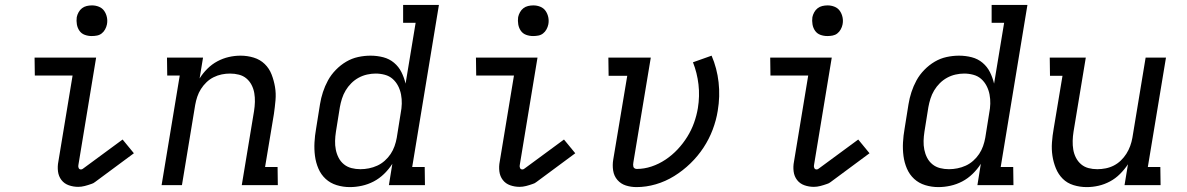

<svg xmlns="http://www.w3.org/2000/svg" viewBox="-20 -755 4840 783"><path d="M299 7Q279 7 260.5 0.5Q242 -6 230.5 -21Q219 -36 216.5 -56Q214 -76 218 -96L276 -447H122L121 -520H372L300 -84Q298 -77 300.5 -70.5Q303 -64 310 -64Q313 -64 316 -65.5Q319 -67 321 -69L480 -186L526 -130L368 -13Q364 -10 360.5 -8Q357 -6 353 -5Q339 0 325.5 3.5Q312 7 299 7ZM354 -608Q339 -608 325.5 -613Q312 -618 304 -629.5Q296 -641 293.5 -655.5Q291 -670 293 -685Q295 -695 300.5 -705Q306 -715 314.5 -721.5Q323 -728 333.5 -730.5Q344 -733 355 -733Q370 -733 383.5 -727.5Q397 -722 405 -710.5Q413 -699 416 -684.5Q419 -670 416 -655Q414 -645 408.5 -635Q403 -625 394.5 -618.5Q386 -612 375.5 -610Q365 -608 354 -608Z M639 0 713 -447H662L661 -520H808L794 -435Q807 -456 825.5 -474.5Q844 -493 866.5 -505Q889 -517 913 -522.5Q937 -528 961 -528Q989 -528 1015 -520Q1041 -512 1059.5 -494Q1078 -476 1087.5 -451.5Q1097 -427 1101.5 -400.5Q1106 -374 1103.5 -346Q1101 -318 1097 -290L1061 -74H1112L1113 0H966L1016 -302Q1019 -321 1019.5 -339.5Q1020 -358 1017 -375.5Q1014 -393 1006 -408.5Q998 -424 985 -435Q972 -446 954.5 -450.5Q937 -455 918 -455Q901 -455 884 -451.5Q867 -448 851 -440Q835 -432 822 -419.5Q809 -407 799.5 -392Q790 -377 784.5 -360.5Q779 -344 776 -327L722 0Z M1407 8Q1379 8 1353 0Q1327 -8 1308 -25.5Q1289 -43 1278.5 -67.5Q1268 -92 1264.5 -119Q1261 -146 1262.5 -174Q1264 -202 1269 -230L1285 -330Q1289 -355 1297 -379.5Q1305 -404 1317.5 -427Q1330 -450 1349.5 -470Q1369 -490 1392 -503.5Q1415 -517 1440.5 -522.5Q1466 -528 1491 -528Q1518 -528 1543 -521.5Q1568 -515 1587 -499Q1606 -483 1617 -461Q1628 -439 1634 -414L1675 -662H1624V-735H1770L1661 -74H1712L1713 0H1566L1580 -87Q1566 -65 1546.5 -46Q1527 -27 1504 -15Q1481 -3 1456 2.5Q1431 8 1407 8ZM1450 -65Q1467 -65 1484.5 -68.5Q1502 -72 1518.5 -79.5Q1535 -87 1549 -99.5Q1563 -112 1573 -127Q1583 -142 1589 -159Q1595 -176 1598 -193L1614 -293Q1618 -313 1618.5 -332Q1619 -351 1615.5 -369.5Q1612 -388 1603.5 -404.5Q1595 -421 1581.5 -433Q1568 -445 1549.5 -450Q1531 -455 1512 -455Q1495 -455 1477 -451Q1459 -447 1442.5 -438Q1426 -429 1412.5 -415.5Q1399 -402 1389.5 -386Q1380 -370 1374.5 -352.5Q1369 -335 1366 -318L1350 -218Q1347 -199 1346.5 -180.5Q1346 -162 1349.5 -144.5Q1353 -127 1361 -111.5Q1369 -96 1382.5 -85Q1396 -74 1413.5 -69.5Q1431 -65 1450 -65Z M2099 7Q2079 7 2060.5 0.5Q2042 -6 2030.5 -21Q2019 -36 2016.5 -56Q2014 -76 2018 -96L2076 -447H1922L1921 -520H2172L2100 -84Q2098 -77 2100.5 -70.5Q2103 -64 2110 -64Q2113 -64 2116 -65.5Q2119 -67 2121 -69L2280 -186L2326 -130L2168 -13Q2164 -10 2160.5 -8Q2157 -6 2153 -5Q2139 0 2125.5 3.5Q2112 7 2099 7ZM2154 -608Q2139 -608 2125.5 -613Q2112 -618 2104 -629.5Q2096 -641 2093.5 -655.5Q2091 -670 2093 -685Q2095 -695 2100.5 -705Q2106 -715 2114.5 -721.5Q2123 -728 2133.5 -730.5Q2144 -733 2155 -733Q2170 -733 2183.5 -727.5Q2197 -722 2205 -710.5Q2213 -699 2216 -684.5Q2219 -670 2216 -655Q2214 -645 2208.5 -635Q2203 -625 2194.5 -618.5Q2186 -612 2175.5 -610Q2165 -608 2154 -608Z M2576 8Q2553 8 2532.5 1.5Q2512 -5 2498 -21Q2484 -37 2480.5 -59.5Q2477 -82 2481 -105L2538 -446H2462L2461 -520H2634L2563 -93Q2562 -88 2562 -83.5Q2562 -79 2563 -75Q2564 -71 2568 -68.5Q2572 -66 2577 -66Q2607 -66 2637 -76Q2667 -86 2694 -104Q2721 -122 2743.5 -146Q2766 -170 2783 -197.5Q2800 -225 2810.5 -254.5Q2821 -284 2826 -314Q2834 -363 2828.5 -410.5Q2823 -458 2806 -501L2882 -528Q2904 -477 2910.5 -419.5Q2917 -362 2907 -303Q2901 -265 2886.5 -226.5Q2872 -188 2849 -153Q2826 -118 2795.5 -88.5Q2765 -59 2729.5 -37Q2694 -15 2654.5 -3.5Q2615 8 2576 8Z M3299 7Q3279 7 3260.5 0.5Q3242 -6 3230.5 -21Q3219 -36 3216.5 -56Q3214 -76 3218 -96L3276 -447H3122L3121 -520H3372L3300 -84Q3298 -77 3300.5 -70.5Q3303 -64 3310 -64Q3313 -64 3316 -65.5Q3319 -67 3321 -69L3480 -186L3526 -130L3368 -13Q3364 -10 3360.5 -8Q3357 -6 3353 -5Q3339 0 3325.5 3.5Q3312 7 3299 7ZM3354 -608Q3339 -608 3325.5 -613Q3312 -618 3304 -629.5Q3296 -641 3293.5 -655.5Q3291 -670 3293 -685Q3295 -695 3300.5 -705Q3306 -715 3314.5 -721.5Q3323 -728 3333.5 -730.5Q3344 -733 3355 -733Q3370 -733 3383.5 -727.5Q3397 -722 3405 -710.5Q3413 -699 3416 -684.5Q3419 -670 3416 -655Q3414 -645 3408.5 -635Q3403 -625 3394.5 -618.5Q3386 -612 3375.5 -610Q3365 -608 3354 -608Z M3807 8Q3779 8 3753 0Q3727 -8 3708 -25.5Q3689 -43 3678.5 -67.5Q3668 -92 3664.5 -119Q3661 -146 3662.5 -174Q3664 -202 3669 -230L3685 -330Q3689 -355 3697 -379.5Q3705 -404 3717.5 -427Q3730 -450 3749.5 -470Q3769 -490 3792 -503.5Q3815 -517 3840.5 -522.5Q3866 -528 3891 -528Q3918 -528 3943 -521.5Q3968 -515 3987 -499Q4006 -483 4017 -461Q4028 -439 4034 -414L4075 -662H4024V-735H4170L4061 -74H4112L4113 0H3966L3980 -87Q3966 -65 3946.5 -46Q3927 -27 3904 -15Q3881 -3 3856 2.5Q3831 8 3807 8ZM3850 -65Q3867 -65 3884.5 -68.5Q3902 -72 3918.5 -79.5Q3935 -87 3949 -99.5Q3963 -112 3973 -127Q3983 -142 3989 -159Q3995 -176 3998 -193L4014 -293Q4018 -313 4018.5 -332Q4019 -351 4015.5 -369.5Q4012 -388 4003.5 -404.5Q3995 -421 3981.5 -433Q3968 -445 3949.5 -450Q3931 -455 3912 -455Q3895 -455 3877 -451Q3859 -447 3842.5 -438Q3826 -429 3812.5 -415.5Q3799 -402 3789.5 -386Q3780 -370 3774.5 -352.5Q3769 -335 3766 -318L3750 -218Q3747 -199 3746.5 -180.5Q3746 -162 3749.5 -144.5Q3753 -127 3761 -111.5Q3769 -96 3782.5 -85Q3796 -74 3813.5 -69.5Q3831 -65 3850 -65Z M4412 8Q4384 8 4358 0Q4332 -8 4314 -26Q4296 -44 4286 -68.5Q4276 -93 4272 -119.5Q4268 -146 4270 -174Q4272 -202 4277 -230L4313 -446H4262L4261 -520H4408L4358 -218Q4355 -199 4354.5 -180.5Q4354 -162 4357 -144.5Q4360 -127 4368 -111.5Q4376 -96 4389 -85Q4402 -74 4419 -69.5Q4436 -65 4455 -65Q4472 -65 4489.5 -68.5Q4507 -72 4522.5 -80Q4538 -88 4551 -100.5Q4564 -113 4573.5 -128Q4583 -143 4589 -159.5Q4595 -176 4598 -193L4652 -520H4735L4661 -74H4712L4713 0H4566L4580 -85Q4566 -64 4547.5 -45.5Q4529 -27 4506.5 -15Q4484 -3 4460 2.5Q4436 8 4412 8Z"/></svg>

Font: Iosevka Plex Etoile
Style: Italic
Weight: 400
Italic angle: -9°
Designer: Belleve Invis
Foundry: Belleve Invis
Version: Version 25.1.1; ttfautohint (v1.8.4)